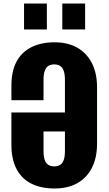

<svg xmlns="http://www.w3.org/2000/svg" viewBox="-20 -1062 622 1094"><path d="M291 12Q213 12 158 -16Q103 -44 74 -99.5Q45 -155 45 -236V-421H350V-606Q350 -639 343 -658.5Q336 -678 322.5 -686.5Q309 -695 288 -695Q269 -695 255.5 -686.5Q242 -678 235 -658.5Q228 -639 228 -606V-491H45V-574Q45 -656 74 -710.5Q103 -765 158.5 -793Q214 -821 291 -821Q366 -821 420 -790.5Q474 -760 503.5 -702.5Q533 -645 533 -564V-244Q533 -163 503.5 -105.5Q474 -48 420 -18Q366 12 291 12ZM289 -114Q310 -114 323.5 -123Q337 -132 343.5 -151.5Q350 -171 350 -202V-313H228V-202Q228 -171 234.5 -151.5Q241 -132 255 -123Q269 -114 289 -114ZM335 -894V-1042H465V-894ZM117 -894V-1042H247V-894Z"/></svg>

Font: Oswald
Style: Bold
Weight: 700
Designer: Vernon Adams
Foundry: Vernon Adams
Version: Version 4.103;gftools[0.9.33.dev8+g029e19f]